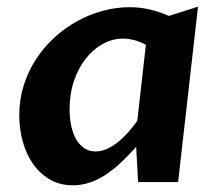

<svg xmlns="http://www.w3.org/2000/svg" viewBox="-20 -549 663 579"><path d="M419.9 -413.6Q401.9 -423.8 384 -428.2Q366.2 -432.6 351.1 -432.6Q318.8 -432.6 289.8 -416.5Q260.7 -400.4 238.5 -372.1Q216.3 -343.8 203.1 -304.9Q189.9 -266.1 189.9 -220.2Q189.9 -192.9 194.8 -169.4Q199.7 -146 209.7 -128.9Q219.7 -111.8 234.4 -102.1Q249 -92.3 268.1 -92.3Q284.2 -92.3 300.5 -99.1Q316.9 -106 333 -118.4Q349.1 -130.9 364.5 -147.7Q379.9 -164.6 394 -184.6ZM517.1 0H396.5L390.6 -106Q367.7 -80.6 345.2 -59.3Q322.8 -38.1 299.6 -22.7Q276.4 -7.3 251.5 1.2Q226.6 9.8 199.7 9.8Q160.6 9.8 130.6 -7.6Q100.6 -24.9 80.1 -54Q59.6 -83 48.8 -121.3Q38.1 -159.7 38.1 -201.7Q38.1 -249 51.5 -291.5Q64.9 -334 88.4 -370.1Q111.8 -406.2 143.8 -435.5Q175.8 -464.8 212.6 -485.1Q249.5 -505.4 289.8 -516.4Q330.1 -527.3 370.6 -527.3Q401.9 -527.3 431.2 -520.5Q460.4 -513.7 489.3 -501L577.1 -528.8Z"/></svg>

Font: Proza Libre
Style: SemiBold Italic
Weight: 600
Designer: Jasper de Waard
Foundry: Jasper de Waard
Version: Version 1.000; ttfautohint (v1.4.1.8-43bc)